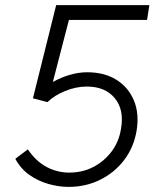

<svg xmlns="http://www.w3.org/2000/svg" viewBox="-20 -720 612 752"><path d="M249 12Q210 12 169.5 0.5Q129 -11 95 -35Q61 -59 40 -98L89 -135Q122 -87 163.5 -65.5Q205 -44 251 -44Q303 -44 345.5 -66Q388 -88 417 -126.5Q446 -165 454 -216Q467 -290 429.5 -335.5Q392 -381 320 -381Q278 -381 235 -363.5Q192 -346 166 -320L109 -335L200 -700H565L556 -642H250L187 -399Q219 -417 254 -427Q289 -437 321 -437Q389 -437 436 -407.5Q483 -378 504.5 -326.5Q526 -275 515 -208Q504 -143 466.5 -93.5Q429 -44 372.5 -16Q316 12 249 12Z"/></svg>

Font: Figtree Light
Style: Italic
Weight: 300
Italic angle: -9.5°
Foundry: Erik Kennedy
Version: Version 2.001; ttfautohint (v1.8.4.7-5d5b);gftools[0.9.27]